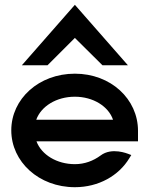

<svg xmlns="http://www.w3.org/2000/svg" viewBox="-20 -769 625 800"><path d="M178 -497 292 -611 407 -497H513L292 -749L71 -497ZM555 -180V-224C555 -356 442 -462 292 -462C142 -462 27 -357 27 -226C27 -95 142 11 292 11C391 11 475 -37 519 -110L527 -123L514 -128C513 -128 446 -157 399 -121C369 -99 333 -85 292 -85C217 -85 153 -124 132 -180ZM131 -270C151 -326 215 -366 292 -366C368 -366 432 -326 451 -270Z"/></svg>

Font: Charger
Style: ExBd
Weight: 400
Designer: Jasper
Foundry: Cannot Into Space Fonts
Version: Version 0.99